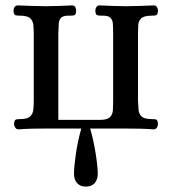

<svg xmlns="http://www.w3.org/2000/svg" viewBox="-20 -476 645 711"><path d="M542 -35Q552 -35 558 -33.5Q564 -32 565 -17Q565 -10 561 -3.5Q557 3 549 3Q521 1 496.5 0.5Q472 0 445 0H314Q327 46 334.5 94Q342 142 342 168Q342 188 331 201.5Q320 215 297 215Q277 215 265.5 202Q254 189 254 168Q254 142 261 94Q268 46 281 0H151Q125 0 101 0.5Q77 1 48 3Q41 3 36.5 -3.5Q32 -10 32 -17Q33 -32 39.5 -33.5Q46 -35 54 -35Q82 -35 92 -45Q102 -55 103.5 -70.5Q105 -86 105 -103V-350Q105 -368 103.5 -383.5Q102 -399 91.5 -408.5Q81 -418 53 -418Q44 -418 37.5 -419.5Q31 -421 30 -436Q30 -444 34 -450Q38 -456 46 -456Q75 -455 99 -454Q123 -453 150 -453Q176 -453 197.5 -454Q219 -455 247 -456Q255 -456 258.5 -450Q262 -444 262 -436Q261 -421 255 -419.5Q249 -418 240 -418Q216 -419 207 -411Q198 -403 197.5 -387.5Q197 -372 196 -350V-32H349Q377 -32 387 -42Q397 -52 398 -67.5Q399 -83 399 -100V-350Q399 -372 398 -387.5Q397 -403 388 -411Q379 -419 355 -418Q347 -418 340.5 -419.5Q334 -421 333 -436Q333 -444 337 -450Q341 -456 349 -456Q378 -455 399 -454Q420 -453 445 -453Q472 -453 496.5 -454Q521 -455 549 -456Q557 -456 561 -450Q565 -444 565 -436Q564 -421 558 -419.5Q552 -418 542 -418Q514 -418 503.5 -408.5Q493 -399 492 -383.5Q491 -368 491 -350V-103Q492 -86 493 -70.5Q494 -55 504 -45Q514 -35 542 -35Z"/></svg>

Font: Alice
Style: Regular
Weight: 400
Designer: Ksenia Yerulevich
Foundry: Cyreal (http://www.cyreal.org/)
Version: Version 2.003; ttfautohint (v1.8.3)